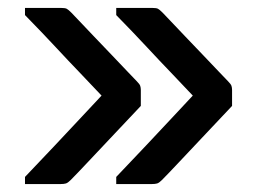

<svg xmlns="http://www.w3.org/2000/svg" viewBox="-20 -542 640 484"><path d="M273 -504V-522H364Q374 -522 378 -520Q382 -518 390 -510Q394 -506 410 -489Q426 -472 448 -449Q470 -426 492.5 -402.5Q515 -379 532 -361Q549 -343 555 -337Q562 -330 563.5 -325.5Q565 -321 565 -315V-275Q534 -242 498.5 -204.5Q463 -167 433 -135Q403 -103 388 -88Q381 -81 376 -79.5Q371 -78 362 -78H273V-96Q315 -140 347.5 -174.5Q380 -209 408.5 -239.5Q437 -270 466 -301Q438 -331 410.5 -359.5Q383 -388 350.5 -423Q318 -458 273 -504ZM43 -504V-522H134Q144 -522 148 -520Q152 -518 160 -510Q164 -506 180 -489Q196 -472 218 -449Q240 -426 262.5 -402.5Q285 -379 302 -361Q319 -343 325 -337Q332 -330 333.5 -325.5Q335 -321 335 -315V-275Q304 -242 268.5 -204.5Q233 -167 203 -135Q173 -103 158 -88Q151 -81 146 -79.5Q141 -78 132 -78H43V-96Q85 -140 117.5 -174.5Q150 -209 178.5 -239.5Q207 -270 236 -301Q208 -331 180.5 -359.5Q153 -388 120.5 -423Q88 -458 43 -504Z"/></svg>

Font: Recursive Mn Lnr St SmB
Style: Regular
Weight: 600
Monospace: yes
Version: Version 1.079;hotconv 1.0.112;makeotfexe 2.5.65598; ttfautoh